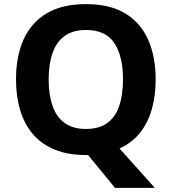

<svg xmlns="http://www.w3.org/2000/svg" viewBox="-20 -745 836 935"><path d="M738 -358Q738 -278 719 -212Q700 -146 661 -97.5Q622 -49 562 -22L734 170H540L409 10Q406 10 403.5 10Q401 10 398 10Q311 10 246.5 -16.5Q182 -43 140.5 -91.5Q99 -140 78.5 -208Q58 -276 58 -359Q58 -470 94.5 -552Q131 -634 206.5 -679.5Q282 -725 399 -725Q515 -725 590 -679.5Q665 -634 701.5 -551.5Q738 -469 738 -358ZM217 -358Q217 -283 236 -229Q255 -175 295 -146Q335 -117 398 -117Q463 -117 502.5 -146Q542 -175 560.5 -229Q579 -283 579 -358Q579 -471 537 -535Q495 -599 399 -599Q335 -599 295 -570Q255 -541 236 -487Q217 -433 217 -358Z"/></svg>

Font: Noto Sans Thai
Style: Bold
Weight: 700
Designer: Monotype Design Team
Foundry: Monotype Imaging Inc.
Version: Version 2.001